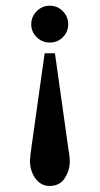

<svg xmlns="http://www.w3.org/2000/svg" viewBox="-20 -441 341 657"><path d="M213.4 -357.9Q213.4 -332 195.1 -313.7Q176.8 -295.4 150.4 -295.4Q124 -295.4 105.5 -313.7Q86.9 -332 86.9 -357.9Q86.9 -383.8 105.5 -402.6Q124 -421.4 150.4 -421.4Q176.8 -421.4 195.1 -402.6Q213.4 -383.8 213.4 -357.9ZM218.8 111.8Q218.8 141.6 201.7 168.5Q184.6 195.3 149.4 195.3Q120.1 195.3 101.3 169.7Q82.5 144 82.5 107.9Q82.5 102.5 84.5 86.2Q86.4 69.8 87.9 60.5L132.8 -258.8H168L212.9 60.5Q215.3 76.2 217 88.1Q218.8 100.1 218.8 111.8Z"/></svg>

Font: Scheherazade New
Style: Bold
Weight: 700
Designer: SIL International
Foundry: SIL International
Version: Version 4.000